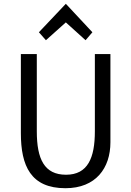

<svg xmlns="http://www.w3.org/2000/svg" viewBox="-20 -977 690 1012"><path d="M327 -859 222 -765 185 -807 327 -957 467 -807 431 -765ZM562 -227C562 -91 485 15 325 15C142 15 90 -103 90 -275V-692H174V-285C174 -138 214 -56 328 -56C443 -56 480 -145 480 -285V-692H562Z"/></svg>

Font: Repo Regular
Style: Regular
Weight: 400
Designer: Stefan Peev
Foundry: Context Ltd
Version: Version 1.502